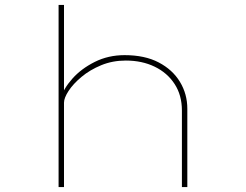

<svg xmlns="http://www.w3.org/2000/svg" viewBox="-20 -760 1001 780"><path d="M218 0V-740H240V-364L226 -360Q238 -400 274 -440.5Q310 -481 365 -508.5Q420 -536 486 -536Q568 -536 624.5 -506.5Q681 -477 711 -427.5Q741 -378 741 -318V0H719V-311Q719 -373 689.5 -418.5Q660 -464 608.5 -489Q557 -514 491 -514Q437 -514 391 -495Q345 -476 311 -447.5Q277 -419 258.5 -390.5Q240 -362 240 -343V0H229Q214 0 211 0Q208 0 218 0Z"/></svg>

Font: Lexend Zetta Thin
Style: Regular
Weight: 250
Version: Version 1.007